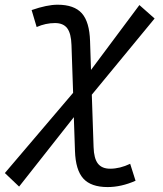

<svg xmlns="http://www.w3.org/2000/svg" viewBox="-73 -547 679 802"><path d="M6.8 232.4 -52.7 175.8 232.4 -159.2 225.6 -358.9Q224.1 -407.2 207.8 -429Q191.4 -450.7 156.7 -450.7Q117.7 -450.7 80.1 -434.1L59.1 -504.9Q123.5 -527.3 167.5 -527.3Q236.8 -527.3 268.8 -491.5Q300.8 -455.6 303.2 -375L307.1 -254.9L509.3 -525.9L572.8 -469.7L310.5 -151.4L317.9 67.4Q319.3 114.7 335.9 136.2Q352.5 157.7 387.2 157.7Q427.7 157.7 470.7 137.2L493.2 208Q433.6 234.4 376.5 234.4Q307.1 234.4 274.9 198.7Q242.7 163.1 240.2 83.5L235.4 -57.6Z"/></svg>

Font: CaskaydiaCove NFP SemiLight
Style: Italic
Weight: 350
Italic angle: -10°
Designer: Aaron Bell
Foundry: Saja Typeworks
Version: Version 2111.001; VTT 6.35;Nerd Fonts 3.1.1